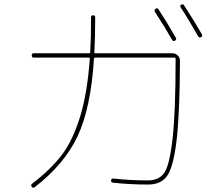

<svg xmlns="http://www.w3.org/2000/svg" viewBox="-20 -862 1040 907"><path d="M793 -673.8Q759.8 -732.4 711.9 -805.7Q707 -814.5 714.8 -820.3Q723.6 -826.2 728.5 -818.4Q771.5 -752.9 810.5 -683.6Q815.4 -674.8 806.6 -669.9Q797.9 -665 793 -673.8ZM916 -690.4Q866.2 -778.3 834 -826.2Q828.1 -835 835.9 -839.8Q844.7 -844.7 849.6 -836.9Q897.5 -762.7 933.6 -700.2Q938.5 -691.4 929.7 -686.5Q920.9 -681.6 916 -690.4ZM131.8 5.9Q219.7 -61.5 271.5 -129.4Q323.2 -197.3 357.9 -309.1Q392.6 -420.9 404.3 -585.9Q404.3 -589.8 399.4 -589.8H139.6Q129.9 -589.8 129.9 -600.1Q129.9 -610.4 139.6 -610.4H400.4Q406.2 -610.4 406.2 -615.2Q410.2 -682.6 410.2 -780.3Q410.2 -790 419.9 -790Q429.7 -790 429.7 -779.3Q429.7 -683.6 425.8 -615.2Q425.8 -610.4 430.7 -610.4H794.9Q809.6 -610.4 819.8 -599.6Q830.1 -588.9 830.1 -574.2Q829.1 -322.3 814 -197.3Q798.8 -72.3 769.5 -31.2Q740.2 9.8 679.7 9.8Q593.8 9.8 513.7 1Q502.9 -1 504.9 -9.8Q506.8 -20.5 515.6 -18.6Q593.8 -9.8 679.7 -9.8Q729.5 -9.8 754.9 -43.9Q780.3 -78.1 794.9 -204.1Q809.6 -330.1 809.6 -585Q809.6 -589.8 804.7 -589.8H429.7Q423.8 -589.8 423.8 -584Q409.2 -351.6 346.7 -218.8Q284.2 -85.9 143.6 22.5Q135.7 28.3 129.9 20Q124 11.7 131.8 5.9Z"/></svg>

Font: Rounded-X Mgen+ 1m thin
Style: Regular
Weight: 100
Designer: [Source Han Sans]
Ryoko NISHIZUKA  (kana & ideographs); Paul D. Hunt (Latin, Greek & Cyrillic); Wenlong ZHANG  (bopomofo
Version: Version 1.059.20150602